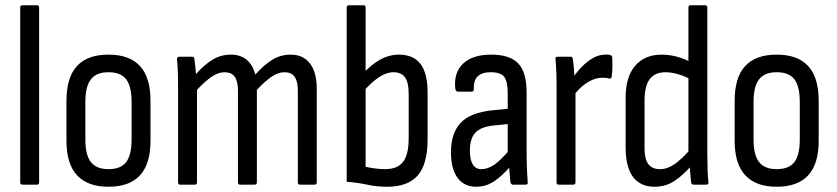

<svg xmlns="http://www.w3.org/2000/svg" viewBox="-20 -703 3185 731"><path d="M65 0Q57 0 57 -9V-674Q57 -683 65 -683H121Q129 -683 129 -674V-9Q129 0 121 0Z M393 8Q314 8 273.5 -35.5Q233 -79 233 -167V-319Q233 -408 273 -451.5Q313 -495 393 -495Q473 -495 513 -451.5Q553 -408 553 -319V-167Q553 -79 513 -35.5Q473 8 393 8ZM393 -59Q440 -59 460.5 -86Q481 -113 481 -171V-315Q481 -374 460.5 -401Q440 -428 393 -428Q347 -428 326 -401Q305 -374 305 -315V-171Q305 -113 326 -86Q347 -59 393 -59Z M666 0Q658 0 658 -9V-366Q658 -403 657 -430.5Q656 -458 654 -475Q653 -487 662 -487H712Q719 -487 720 -479Q722 -464 723.5 -450.5Q725 -437 726 -421Q759 -458 790.5 -476.5Q822 -495 859 -495Q895 -495 918.5 -476Q942 -457 952 -419Q986 -457 1017.5 -476Q1049 -495 1087 -495Q1134 -495 1160 -461.5Q1186 -428 1186 -364V-9Q1186 0 1178 0H1122Q1114 0 1114 -9V-357Q1114 -394 1101.5 -411Q1089 -428 1063 -428Q1039 -428 1014 -411Q989 -394 958 -361V-9Q958 0 950 0H894Q886 0 886 -9V-357Q886 -394 873.5 -411Q861 -428 835 -428Q811 -428 786 -411Q761 -394 730 -361V-9Q730 0 722 0Z M1454 8Q1414 8 1380 0.5Q1346 -7 1300 -11V-674Q1300 -683 1308 -683H1364Q1372 -683 1372 -674V-68Q1389 -64 1409 -61.5Q1429 -59 1446 -59Q1493 -59 1514.5 -86.5Q1536 -114 1536 -178V-346Q1536 -389 1522 -408.5Q1508 -428 1478 -428Q1451 -428 1422 -408.5Q1393 -389 1358 -349L1356 -416Q1391 -456 1426.5 -475.5Q1462 -495 1499 -495Q1554 -495 1581 -459.5Q1608 -424 1608 -350V-173Q1608 -78 1570.5 -35Q1533 8 1454 8Z M1932 0Q1926 0 1923 -11Q1922 -25 1919.5 -52.5Q1917 -80 1917 -100L1913 -117V-348Q1913 -393 1899.5 -410.5Q1886 -428 1848 -428Q1781 -428 1784 -364Q1784 -354 1776 -354H1724Q1714 -354 1713 -369Q1708 -428 1744 -461.5Q1780 -495 1850 -495Q1921 -495 1953 -461.5Q1985 -428 1985 -350V-120Q1985 -81 1986.5 -54Q1988 -27 1989 -11Q1991 0 1982 0ZM1793 8Q1747 8 1722 -26Q1697 -60 1697 -124Q1697 -195 1733 -234.5Q1769 -274 1854 -283L1924 -290V-232L1858 -225Q1810 -220 1789.5 -197.5Q1769 -175 1769 -129Q1769 -95 1780 -77Q1791 -59 1813 -59Q1837 -59 1862 -76Q1887 -93 1926 -139L1928 -75Q1890 -31 1859.5 -11.5Q1829 8 1793 8Z M2107 0Q2099 0 2099 -9V-367Q2099 -405 2098 -431Q2097 -457 2095 -476Q2093 -487 2102 -487H2153Q2160 -487 2161 -478Q2164 -458 2166 -431Q2168 -404 2168 -387L2171 -365V-9Q2171 0 2163 0ZM2163 -337 2161 -406Q2176 -429 2196 -449.5Q2216 -470 2238.5 -482.5Q2261 -495 2284 -495Q2291 -495 2295.5 -495Q2300 -495 2304 -493Q2308 -492 2309.5 -489.5Q2311 -487 2311 -482Q2312 -463 2311.5 -445.5Q2311 -428 2309 -411Q2308 -403 2299 -404Q2293 -406 2286.5 -406.5Q2280 -407 2272 -407Q2254 -407 2234.5 -398.5Q2215 -390 2196.5 -374.5Q2178 -359 2163 -337Z M2472 8Q2418 8 2390 -29.5Q2362 -67 2362 -141V-331Q2362 -411 2398.5 -453Q2435 -495 2499 -495Q2531 -495 2561.5 -486Q2592 -477 2611 -465L2613 -399Q2586 -414 2560 -421Q2534 -428 2514 -428Q2474 -428 2454 -402Q2434 -376 2434 -321V-139Q2434 -97 2448.5 -78Q2463 -59 2493 -59Q2521 -59 2549 -78.5Q2577 -98 2614 -141L2615 -75Q2578 -33 2545.5 -12.5Q2513 8 2472 8ZM2621 0Q2612 0 2611 -10Q2609 -29 2607 -55.5Q2605 -82 2605 -97L2601 -116V-674Q2601 -683 2609 -683H2664Q2673 -683 2673 -674V-118Q2673 -83 2674 -54.5Q2675 -26 2677 -12Q2679 0 2669 0Z M2937 8Q2858 8 2817.5 -35.5Q2777 -79 2777 -167V-319Q2777 -408 2817 -451.5Q2857 -495 2937 -495Q3017 -495 3057 -451.5Q3097 -408 3097 -319V-167Q3097 -79 3057 -35.5Q3017 8 2937 8ZM2937 -59Q2984 -59 3004.5 -86Q3025 -113 3025 -171V-315Q3025 -374 3004.5 -401Q2984 -428 2937 -428Q2891 -428 2870 -401Q2849 -374 2849 -315V-171Q2849 -113 2870 -86Q2891 -59 2937 -59Z"/></svg>

Font: Sofia Sans Condensed
Style: Regular
Weight: 400
Designer: Botio Nikoltchev, Ani Petrova
Foundry: lettersoup
Version: Version 4.100